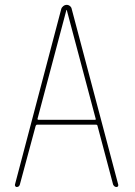

<svg xmlns="http://www.w3.org/2000/svg" viewBox="-20 -750 540 770"><path d="M130.9 -275.4Q128.9 -270.5 133.8 -269.5H360.4Q366.2 -269.5 363.3 -275.4L248 -709Q248 -710 247.1 -710Q246.1 -710 246.1 -709ZM46.9 0Q43.9 0 41.5 -2.9Q39.1 -5.9 40 -9.8L225.6 -713.9Q227.5 -720.7 233.9 -725.6Q240.2 -730.5 247.6 -730.5Q254.9 -730.5 260.7 -725.6Q266.6 -720.7 267.6 -713.9L454.1 -9.8Q455.1 -5.9 453.1 -2.9Q451.2 0 447.3 0Q438.5 0 433.6 -9.8L371.1 -245.1Q370.1 -250 365.2 -250H128.9Q125 -250 123 -245.1L59.6 -9.8Q56.6 0 46.9 0Z"/></svg>

Font: Rounded-X Mgen+ 1mn thin
Style: Regular
Weight: 100
Designer: [Source Han Sans]
Ryoko NISHIZUKA  (kana & ideographs); Paul D. Hunt (Latin, Greek & Cyrillic); Wenlong ZHANG  (bopomofo
Version: Version 1.059.20150602